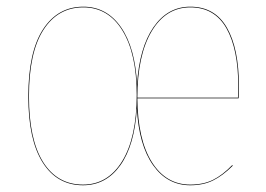

<svg xmlns="http://www.w3.org/2000/svg" viewBox="-20 -547 797 576"><path d="M696.8 -288.1Q696.8 -266.1 695.8 -252H392.1Q393.1 -128.4 435.5 -60.8Q478 6.8 550.8 6.8Q589.8 6.8 618.7 -7.3Q647.5 -21.5 676.8 -51.8L678.2 -49.8Q648.4 -20 619.1 -5.6Q589.8 8.8 550.8 8.8Q481.9 8.8 439.2 -51.5Q396.5 -111.8 390.6 -221.7Q383.8 -111.3 341.1 -51.3Q298.3 8.8 229 8.8Q151.4 8.8 108.2 -59.3Q64.9 -127.4 64.9 -257.8Q64.9 -391.1 109.1 -459Q153.3 -526.9 230 -526.9Q300.3 -526.9 343 -465.3Q385.7 -403.8 391.1 -293.5Q397.9 -403.8 440.4 -465.3Q482.9 -526.9 550.8 -526.9Q624.5 -526.9 660.6 -464.1Q696.8 -401.4 696.8 -288.1ZM229 6.8Q303.7 6.8 346.9 -64Q390.1 -134.8 390.1 -262.2Q390.1 -385.7 347.4 -455.3Q304.7 -524.9 230 -524.9Q153.8 -524.9 110.4 -457.5Q66.9 -390.1 66.9 -257.8Q66.9 -128.4 109.4 -60.8Q151.9 6.8 229 6.8ZM693.8 -253.9Q694.8 -267.1 694.8 -288.1Q694.8 -399.9 659.2 -462.4Q623.5 -524.9 550.8 -524.9Q477.5 -524.9 434.8 -452.9Q392.1 -380.9 392.1 -253.9Z"/></svg>

Font: Fira Sans Compressed Two
Style: Regular
Weight: 100
Width: 1
Designer: Carrois Corporate & Edenspiekermann AG
Foundry: Carrois Corporate GbR & Edenspiekermann AG
Version: Version 4.203;PS 004.203;hotconv 1.0.88;makeotf.lib2.5.64775